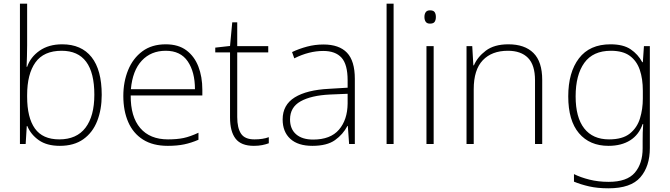

<svg xmlns="http://www.w3.org/2000/svg" viewBox="-20 -846 3630 1040"><path d="M127 -601Q127 -575 126 -541Q125 -507 124 -484H127Q145 -537 194.5 -571.5Q244 -606 317 -606Q421 -606 476 -536.5Q531 -467 531 -332Q531 -253 506.5 -190.5Q482 -128 431.5 -92Q381 -56 304 -56Q234 -56 190.5 -86.5Q147 -117 128 -163H125L119 -66H88V-826H127ZM314 -571Q217 -571 172 -508Q127 -445 127 -331V-322Q127 -209 169 -150Q211 -91 301 -91Q395 -91 443 -154Q491 -217 491 -333Q491 -571 314 -571Z M878 -606Q946 -606 989.5 -573.5Q1033 -541 1054.5 -485.5Q1076 -430 1076 -360V-329H688Q687 -214 739.5 -152.5Q792 -91 890 -91Q939 -91 974.5 -98.5Q1010 -106 1055 -127V-89Q1016 -72 977.5 -64Q939 -56 889 -56Q808 -56 754.5 -90Q701 -124 674.5 -185Q648 -246 648 -326Q648 -403 674 -466.5Q700 -530 751 -568Q802 -606 878 -606ZM878 -571Q798 -571 748 -517.5Q698 -464 689 -363H1036Q1036 -456 997 -513.5Q958 -571 878 -571Z M1358 -91Q1381 -91 1400.5 -94Q1420 -97 1436 -103V-70Q1420 -64 1400 -60Q1380 -56 1355 -56Q1286 -56 1256 -95Q1226 -134 1226 -209V-562H1146V-588L1226 -597L1238 -725H1265V-596H1433V-562H1265V-212Q1265 -153 1285.5 -122Q1306 -91 1358 -91Z M1732 -605Q1817 -605 1859.5 -560.5Q1902 -516 1902 -419V-66H1871L1864 -164H1862Q1838 -118 1794.5 -87Q1751 -56 1672 -56Q1594 -56 1552.5 -94Q1511 -132 1511 -199Q1511 -278 1576.5 -318.5Q1642 -359 1763 -365L1863 -371V-411Q1863 -497 1830 -533.5Q1797 -570 1731 -570Q1654 -570 1574 -530L1562 -564Q1600 -582 1643 -593.5Q1686 -605 1732 -605ZM1767 -334Q1665 -329 1608 -297Q1551 -265 1551 -199Q1551 -147 1584 -118.5Q1617 -90 1676 -90Q1770 -90 1816 -143.5Q1862 -197 1863 -285V-338Z M2112 -66H2074V-826H2112Z M2309 -790Q2328 -790 2334.5 -780Q2341 -770 2341 -754Q2341 -738 2334.5 -728Q2328 -718 2309 -718Q2293 -718 2286 -728Q2279 -738 2279 -754Q2279 -770 2286 -780Q2293 -790 2309 -790ZM2329 -596V-66H2290V-596Z M2734 -606Q2822 -606 2869.5 -559Q2917 -512 2917 -413V-66H2878V-411Q2878 -494 2840 -532.5Q2802 -571 2731 -571Q2644 -571 2595 -519.5Q2546 -468 2546 -363V-66H2507V-596H2538L2544 -492H2547Q2566 -537 2611.5 -571.5Q2657 -606 2734 -606Z M3287 -606Q3356 -606 3396 -579Q3436 -552 3459 -509H3462L3468 -596H3500V-44Q3500 55 3448.5 114.5Q3397 174 3276 174Q3216 174 3170.5 163.5Q3125 153 3089 138V97Q3125 115 3173 127Q3221 139 3277 139Q3376 139 3418.5 89.5Q3461 40 3461 -43V-81Q3461 -106 3461.5 -127.5Q3462 -149 3464 -174H3461Q3441 -116 3393.5 -86Q3346 -56 3276 -56Q3174 -56 3116 -124.5Q3058 -193 3058 -324Q3058 -454 3116 -530Q3174 -606 3287 -606ZM3289 -571Q3192 -571 3145 -505.5Q3098 -440 3098 -324Q3098 -210 3144.5 -150.5Q3191 -91 3279 -91Q3352 -91 3391.5 -122.5Q3431 -154 3446.5 -204.5Q3462 -255 3462 -312V-355Q3462 -419 3445.5 -467.5Q3429 -516 3391.5 -543.5Q3354 -571 3289 -571Z"/></svg>

Font: Noto Sans Malayalam UI ExtraLight
Style: Regular
Weight: 200
Designer: Jelle Bosma - Monotype Design Team
Foundry: Monotype Imaging Inc.
Version: Version 2.104; ttfautohint (v1.8.4.7-5d5b)